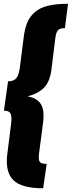

<svg xmlns="http://www.w3.org/2000/svg" viewBox="-20 -862 383 1024"><path d="M342.8 -841.8 326.2 -711.9Q299.3 -711.9 289.1 -700.7Q278.8 -689.5 274.9 -657.2L254.9 -496.1Q247.1 -427.7 215.8 -395.3Q184.6 -362.8 127 -348.1Q178.7 -338.9 198.7 -305.7Q218.8 -272.5 209 -202.1L188 -42Q184.1 -10.7 191.9 0.7Q199.7 12.2 229 12.2L210 142.1Q94.2 142.1 50.5 98.1Q6.8 54.2 19 -41L39.1 -200.2Q44.4 -241.7 36.1 -256.8Q27.8 -272 1 -272L22.9 -428.2Q52.7 -428.2 66.7 -444.6Q80.6 -460.9 85.9 -502L106 -660.2Q111.8 -708.5 124.8 -740.2Q137.7 -772 164.1 -795.9Q190.4 -819.8 234.1 -830.8Q277.8 -841.8 342.8 -841.8Z"/></svg>

Font: Fira Sans Compressed Heavy
Style: Italic
Weight: 900
Width: 3
Italic angle: -8°
Designer: Carrois Corporate & Edenspiekermann AG
Foundry: Carrois Corporate GbR & Edenspiekermann AG
Version: Version 4.203;PS 004.203;hotconv 1.0.88;makeotf.lib2.5.64775